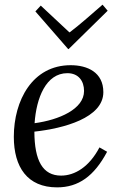

<svg xmlns="http://www.w3.org/2000/svg" viewBox="-20 -790 517 821"><path d="M440.4 -744.1 418.5 -770C373.5 -731 323.2 -686 278.3 -651.9H276.4L154.3 -766.1L131.3 -741.2L271.5 -580.1H273.4ZM405.3 -159.7C361.3 -75.7 299.3 -39.1 241.2 -39.1C162.6 -39.1 127.4 -103 127 -227.1C251.5 -240.7 421.9 -285.6 421.9 -396C421.9 -481.4 353 -511.2 282.2 -511.2C118.2 -511.2 39.1 -359.9 39.1 -205.1C39.1 -75.2 97.2 11.2 224.1 11.2C314.9 11.2 382.3 -36.1 438 -141.1ZM268.1 -477.1C315.9 -477.1 339.4 -443.4 339.4 -400.9C339.4 -323.7 232.9 -277.3 127.9 -263.2C135.3 -370.6 176.3 -477.1 268.1 -477.1Z"/></svg>

Font: Lora Italic
Style: Regular
Weight: 400
Italic angle: -3°
Designer: Olga Karpushina, Alexei Vanyashin
Foundry: Cyreal
Version: Version 1.011;PS 001.011;hotconv 1.0.70;makeotf.lib2.5.58329